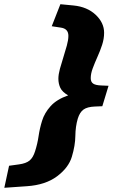

<svg xmlns="http://www.w3.org/2000/svg" viewBox="-94 -767 534 911"><path d="M421 -360 391.5 -263 355.5 -261.5Q320 -260 302.2 -247.2Q284.5 -234.5 275 -204Q264 -166.5 263.5 -121.8Q263 -77 247 -23.5Q231.5 28.5 176.8 69.5Q122 110.5 34 116.5L-73.5 124L-51 19.5L-4 13Q29.5 8.5 46.2 -5.2Q63 -19 72.5 -49.5Q84 -85.5 89.2 -121.8Q94.5 -158 105.5 -193.5Q117 -231 146 -263.2Q175 -295.5 229.5 -314.5Q201.5 -330.5 192.2 -350.2Q183 -370 183 -393.5Q183 -413.5 190.2 -440.2Q197.5 -467 206.8 -495.8Q216 -524.5 223.2 -551Q230.5 -577.5 230.5 -597Q230.5 -631 194.5 -636L151.5 -642.5L192.5 -747L255 -741Q320 -734.5 360 -696.8Q400 -659 400 -611.5Q400 -583 390.5 -554Q381 -525 368.2 -496.8Q355.5 -468.5 346 -443Q336.5 -417.5 336.5 -396Q336.5 -378.5 347.8 -370.5Q359 -362.5 386 -361.5Z"/></svg>

Font: Newsreader 6pt ExtraBold
Style: Italic
Weight: 800
Italic angle: -17°
Designer: Hugues Gentile
Foundry: Production Type
Version: Version 1.003; ttfautohint (v1.8.3)